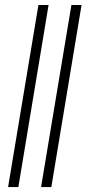

<svg xmlns="http://www.w3.org/2000/svg" viewBox="-20 -756 369 776"><path d="M176.3 -735.8 54.2 0H12.7L135.3 -735.8ZM309.6 -735.8 187.5 0H146L268.6 -735.8Z"/></svg>

Font: Inter 16pt ExtraLight
Style: Italic
Weight: 250
Italic angle: -9.3988°
Version: Version 4.001;git-66647c0bb